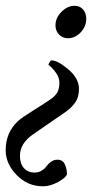

<svg xmlns="http://www.w3.org/2000/svg" viewBox="-52 -446 375 670"><path d="M249 -380.9Q249 -353.5 229.5 -333Q210 -312.5 185.5 -312.5Q166.5 -312.5 154.1 -325.4Q141.6 -338.4 141.6 -357.4Q141.6 -383.8 162.6 -404.8Q183.6 -425.8 208 -425.8Q226.6 -425.8 237.8 -413.1Q249 -400.4 249 -380.9ZM117.2 -219.7Q117.2 -222.7 120.4 -228Q123.5 -233.4 127 -235.4Q149.4 -235.4 186.5 -203.9Q223.6 -172.4 223.6 -135.7Q223.6 -107.4 210.9 -88.9Q198.2 -70.3 175.8 -54.7Q95.7 0 62.5 23.4Q17.6 54.7 17.6 97.7Q17.6 125.5 31.7 140.9Q45.9 156.2 68.4 156.2Q82.5 156.2 93.8 149.2Q105 142.1 110.6 133.8Q116.2 125.5 126.2 118.4Q136.2 111.3 148.4 111.3Q167 111.3 174.3 127.4Q181.6 143.6 181.6 162.1Q177.7 174.3 150.6 189.2Q123.5 204.1 97.7 204.1Q44.4 204.1 6.1 164.8Q-32.2 125.5 -32.2 78.1Q-32.2 16.6 10.7 -23.4Q23.9 -35.6 64 -60.5Q104 -85.4 123 -98.6Q141.1 -110.8 148.2 -124Q155.3 -137.2 155.3 -157.2Q155.3 -175.8 142.3 -193.4Q129.4 -210.9 117.2 -219.7Z"/></svg>

Font: Crimson
Style: Italic
Weight: 400
Italic angle: -11°
Version: Version 0.8